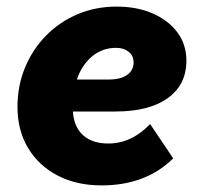

<svg xmlns="http://www.w3.org/2000/svg" viewBox="-20 -546 610 582"><path d="M505 -66Q422 16 288 16Q212 16 154.5 -14Q97 -44 65 -97.5Q33 -151 33 -222Q33 -286 56 -341.5Q79 -397 120 -438.5Q161 -480 215.5 -503Q270 -526 333 -526Q396 -526 443.5 -505Q491 -484 518 -447.5Q545 -411 545 -362Q545 -289 488.5 -248.5Q432 -208 330 -208H201Q204 -161 232 -136Q260 -111 308 -111Q379 -111 435 -170ZM332 -401Q290 -401 259 -375Q228 -349 213 -305H311Q346 -305 365.5 -319Q385 -333 385 -357Q385 -377 370 -389Q355 -401 332 -401Z"/></svg>

Font: Wix Madefor Text ExtraBold
Style: Italic
Weight: 800
Italic angle: -12°
Designer: Dalton Maag Ltd
Foundry: Dalton Maag Ltd
Version: Version 3.100